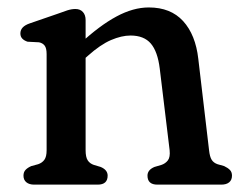

<svg xmlns="http://www.w3.org/2000/svg" viewBox="-20 -501 660 521"><path d="M212.3 -446.6V-93.4Q212.3 -74.5 218.1 -65.8Q223.8 -57.1 234.9 -53.4L253.1 -48Q272.1 -40 272.1 -24.4Q272.1 0 245.1 0H72.7Q59.3 0 51.5 -6.4Q43.7 -12.8 43.7 -24.4Q43.7 -34 49.3 -40Q54.9 -46 65.1 -50.4L83.5 -55.4Q94.4 -59.1 100.4 -67.4Q106.5 -75.7 106.5 -93.4V-354.2Q106.5 -370.4 101.1 -377.3Q95.8 -384.2 85.9 -386.2L54.9 -387.8Q46 -390.6 40.6 -396.1Q35.3 -401.6 35.3 -410.2Q35.3 -419.6 41.6 -426.4Q48 -433.2 60.9 -437.6L136.3 -463.6Q151 -469.1 162.7 -472.9Q174.4 -476.6 184.5 -476.6Q197.5 -476.6 204.9 -468.5Q212.3 -460.4 212.3 -446.6ZM197.9 -331.3 172.5 -359.7 197.3 -382.6Q250.2 -431.6 295.9 -456.2Q341.5 -480.8 383.8 -480.8Q443 -480.8 476.9 -443.8Q510.7 -406.7 518.1 -341.2L547.3 -93.4Q549.2 -75.7 554.4 -67.4Q559.6 -59.1 570.3 -55.4L588.1 -50.4Q598.3 -45.6 603.9 -39.8Q609.5 -34 609.5 -24.4Q609.5 -12.8 602 -6.4Q594.4 0 580.5 0H407.2Q380.2 0 380.2 -24.4Q380.2 -40 399.2 -48L417.7 -53.4Q428.8 -57.1 435.5 -65.8Q442.2 -74.5 440.3 -93.4L413.5 -314.8Q407.8 -361.3 389.2 -382.9Q370.6 -404.6 334.2 -404.6Q309.9 -404.6 281.2 -392.3Q252.5 -380 218.5 -349.6Z"/></svg>

Font: Fraunces SuperSoft
Style: Regular
Weight: 900
Version: Version 1.000;[b76b70a41]